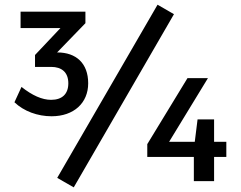

<svg xmlns="http://www.w3.org/2000/svg" viewBox="-20 -765 1017 811"><path d="M340.8 -667V-715.8H66.9V-646.5H235.4L127.9 -532.7V-482.4H196.3C240.2 -482.4 268.6 -460 268.6 -413.1C268.6 -368.2 242.7 -343.3 195.8 -343.3C157.7 -343.3 116.2 -361.8 70.8 -397.9L41 -333C81.1 -294.9 138.7 -273.9 197.8 -273.9C292 -273.9 352.5 -330.1 352.5 -413.1C352.5 -498 301.3 -543.5 222.2 -543.5H221.2ZM714.8 -705.1 645.5 -745.1 221.7 -13.7 291.5 26.4ZM772 -435.1 602.1 -156.2V-102.1H798.8V0H884.3V-102.1H936V-166H884.3V-260.7H814.5L802.7 -166H694.3L858.4 -435.1Z"/></svg>

Font: Winston
Style: Regular
Weight: 400
Designer: Vernon Adams, Kim Jin-seong, David Berlow, Cristiano Sobral
Foundry: The Winston Project Authors
Version: Version 3.004